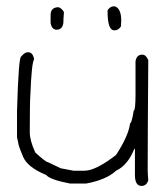

<svg xmlns="http://www.w3.org/2000/svg" viewBox="-20 -617 528 617"><path d="M435.1 -19.5Q413.6 -19.5 413.6 -54.7V-138.7H411.6Q390.6 -85.9 353 -68.4Q321.3 -39.1 257.3 -27.3H204.6Q140.6 -39.6 128.4 -54.7Q68.8 -79.1 54.2 -113.3Q38.6 -150.4 38.6 -158.2L34.7 -175.8V-259.8Q39.6 -435.5 48.3 -435.5Q59.1 -449.2 69.8 -449.2Q85.4 -449.2 89.4 -427.7V-425.8Q81.5 -414.1 77.6 -312.5Q75.7 -290.5 75.7 -191.4Q75.7 -166 93.3 -127Q127.4 -95.7 134.3 -95.7L175.3 -76.2L216.3 -68.4H251.5Q287.6 -68.4 353 -119.1Q393.6 -181.6 397.9 -220.7Q403.3 -220.7 409.7 -261.7Q415.5 -261.7 415.5 -314.5V-419.9Q418.9 -441.4 437 -441.4Q449.2 -441.4 456.5 -423.8Q454.6 -175.8 454.6 -70.3Q454.6 -60.1 456.5 -37.1Q450.2 -19.5 435.1 -19.5ZM162.1 -521.5Q146.5 -521.5 142.6 -543V-568.4Q142.6 -593.8 168 -593.8Q178.2 -590.8 185.5 -578.1Q183.6 -554.7 183.6 -543Q180.2 -521.5 162.1 -521.5ZM348.6 -519.5 343.8 -520Q325.7 -523.9 325.7 -581.1V-584Q334 -596.7 345.7 -596.7L350.6 -596.2Q369.6 -587.9 369.6 -550.8Q369.6 -542.5 368.7 -532.2Q360.4 -519.5 348.6 -519.5Z"/></svg>

Font: CEF Fonts CJK
Style: Regular
Weight: 400
Designer: PartyBoss (派对大魔王)
Version: Release 2.25